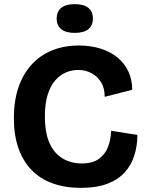

<svg xmlns="http://www.w3.org/2000/svg" viewBox="-20 -894 714 928"><path d="M371 14Q294 14 233.5 -8Q173 -30 131.5 -73.5Q90 -117 68.5 -179.5Q47 -242 47 -323Q47 -406 69 -471Q91 -536 132.5 -581.5Q174 -627 232 -650.5Q290 -674 362 -674Q419 -674 466.5 -659Q514 -644 548 -616Q582 -588 600.5 -548.5Q619 -509 619 -460L486 -426Q486 -469 468 -497.5Q450 -526 421 -541Q392 -556 358 -556Q328 -556 299 -544Q270 -532 247 -505.5Q224 -479 210.5 -436.5Q197 -394 197 -332Q197 -252 219.5 -202Q242 -152 283 -128Q324 -104 375 -104Q428 -104 458.5 -126.5Q489 -149 502.5 -185Q516 -221 517 -262L644 -242Q644 -189 629 -142Q614 -95 582 -60Q550 -25 498 -5.5Q446 14 371 14ZM341 -735Q299 -735 276.5 -752.5Q254 -770 254 -804Q254 -839 276.5 -856.5Q299 -874 341 -874Q384 -874 406.5 -856.5Q429 -839 429 -804Q429 -770 406.5 -752.5Q384 -735 341 -735Z"/></svg>

Font: Bricolage Grotesque 24pt
Style: Bold
Weight: 700
Designer: Mathieu Triay
Foundry: Atelier Triay
Version: Version 1.001;gftools[0.9.33.dev8+g029e19f]